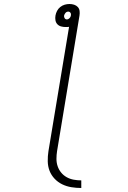

<svg xmlns="http://www.w3.org/2000/svg" viewBox="-20 -755 640 959"><path d="M386 184Q361 184 336.5 180Q312 176 290.5 165.5Q269 155 252.5 137.5Q236 120 227.5 98Q219 76 218.5 50.5Q218 25 222 0L325 -621Q321 -620 316.5 -620Q312 -620 307 -620Q296 -620 285 -623Q274 -626 266.5 -634Q259 -642 257 -653.5Q255 -665 257 -677Q259 -689 265 -700.5Q271 -712 281 -720Q291 -728 303 -731.5Q315 -735 327 -735Q339 -735 350 -731.5Q361 -728 368.5 -720Q376 -712 377.5 -700.5Q379 -689 377 -677L265 0Q262 19 262 38.5Q262 58 268 75.5Q274 93 285.5 107Q297 121 313 130Q329 139 348 142.5Q367 146 386 146ZM314 -658Q321 -658 327 -664Q333 -670 334 -677Q336 -685 332 -691Q328 -697 321 -697Q313 -697 307.5 -691Q302 -685 300 -677Q299 -670 303 -664Q307 -658 314 -658Z"/></svg>

Font: Iosevka Slab XLtExObl
Style: Regular
Weight: 200
Width: 7
Italic angle: -9°
Monospace: yes
Designer: Belleve Invis
Foundry: Belleve Invis
Version: Version 11.1.1; ttfautohint (v1.8.3)